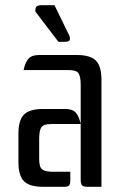

<svg xmlns="http://www.w3.org/2000/svg" viewBox="-20 -720 476 740"><path d="M291 -393Q291 -424 283 -437Q275 -450 244 -450H71Q77 -479 89.5 -493.5Q102 -508 131 -508H276Q328 -508 349.5 -486.5Q371 -465 371 -413V0H318Q302 0 296.5 -5.5Q291 -11 291 -27ZM146 0Q94 0 72.5 -21.5Q51 -43 51 -95V-205Q51 -257 72.5 -278.5Q94 -300 146 -300H231Q260 -300 272.5 -285.5Q285 -271 291 -242H178Q147 -242 139 -229Q131 -216 131 -185V-107Q131 -76 142.5 -67Q154 -58 185 -58H251V-27Q251 -11 246.5 -5.5Q242 0 226 0ZM116 -676Q116 -690 121 -695Q126 -700 141 -700H190L247 -583Q250 -578 249.5 -568.5Q249 -559 231 -559H205Z"/></svg>

Font: Rationale
Style: Regular
Weight: 400
Designer: Cyreal (www.cyreal.org)
Foundry: Cyreal (www.cyreal.org)
Version: Version 1.011